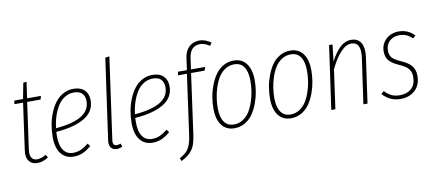

<svg xmlns="http://www.w3.org/2000/svg" viewBox="-79 -1047 3525 1553"><g transform="rotate(-10 1683.5 -271.0)"><path d="M155.8 -491.2 102.1 -108.9Q96.2 -64 110.6 -42Q125 -20 154.8 -20Q188 -20 229 -43.9L243.2 -20Q198.7 9.8 151.9 9.8Q106.9 9.8 83.7 -21.5Q60.5 -52.7 68.8 -108.9L122.1 -491.2H50.8L55.2 -520H127L151.9 -649.9L179.2 -652.8L160.2 -520H273.9L266.1 -491.2Z M663.6 -416Q663.6 -323.7 580.1 -273.4Q496.6 -223.1 345.7 -211.9Q344.7 -199.7 344.7 -175.8Q344.7 -98.1 373 -59.6Q401.4 -21 450.7 -21Q485.8 -21 515.6 -34.2Q545.4 -47.4 578.6 -74.2L595.7 -50.8Q560.1 -20 525.4 -5.1Q490.7 9.8 450.7 9.8Q384.8 9.8 347.2 -38.1Q309.6 -85.9 309.6 -174.8Q309.6 -226.6 318.6 -276.9Q327.6 -327.1 346.7 -373Q365.7 -418.9 392.6 -454.1Q419.4 -489.3 458.3 -510Q497.1 -530.8 542.5 -530.8Q600.1 -530.8 631.8 -499.8Q663.6 -468.8 663.6 -416ZM540.5 -501Q499 -501 464.4 -479.2Q429.7 -457.5 406.7 -420.2Q383.8 -382.8 369.1 -337.6Q354.5 -292.5 348.6 -241.2Q489.3 -252.9 559.6 -295.7Q629.9 -338.4 629.9 -416Q629.9 -455.1 607.7 -478Q585.4 -501 540.5 -501Z M874.5 -738.8 780.8 -69.8Q773.4 -21 809.6 -21Q822.8 -21 842.3 -27.8L850.6 -1Q824.7 9.8 804.7 9.8Q773.9 9.8 757.8 -10.3Q741.7 -30.3 746.6 -70.8L840.3 -733.9Z M1312 -416Q1312 -323.7 1228.5 -273.4Q1145 -223.1 994.1 -211.9Q993.2 -199.7 993.2 -175.8Q993.2 -98.1 1021.5 -59.6Q1049.8 -21 1099.1 -21Q1134.3 -21 1164.1 -34.2Q1193.8 -47.4 1227.1 -74.2L1244.1 -50.8Q1208.5 -20 1173.8 -5.1Q1139.2 9.8 1099.1 9.8Q1033.2 9.8 995.6 -38.1Q958 -85.9 958 -174.8Q958 -226.6 967 -276.9Q976.1 -327.1 995.1 -373Q1014.2 -418.9 1041 -454.1Q1067.9 -489.3 1106.7 -510Q1145.5 -530.8 1190.9 -530.8Q1248.5 -530.8 1280.3 -499.8Q1312 -468.8 1312 -416ZM1189 -501Q1147.5 -501 1112.8 -479.2Q1078.1 -457.5 1055.2 -420.2Q1032.2 -382.8 1017.6 -337.6Q1002.9 -292.5 997.1 -241.2Q1137.7 -252.9 1208 -295.7Q1278.3 -338.4 1278.3 -416Q1278.3 -455.1 1256.1 -478Q1233.9 -501 1189 -501Z M1613.8 -709Q1532.7 -709 1519 -611.8L1505.9 -520H1623L1612.8 -491.2H1502L1434.1 -1Q1427.7 44.9 1417.7 76.2Q1407.7 107.4 1390.1 129.6Q1372.6 151.9 1353.5 165.8Q1334.5 179.7 1302.7 196.8L1293 171.9Q1327.6 152.3 1346.2 135.3Q1364.7 118.2 1378.7 85.2Q1392.6 52.2 1399.9 -2L1467.8 -491.2H1395L1398.9 -520H1473.1L1485.8 -616.2Q1494.1 -674.8 1527.8 -706.8Q1561.5 -738.8 1612.8 -738.8Q1660.6 -738.8 1708 -705.1L1691.9 -681.2Q1649.9 -709 1613.8 -709Z M1772 9.8Q1703.6 9.8 1666.7 -39.6Q1629.9 -88.9 1629.9 -176.8Q1629.9 -221.7 1637.5 -268.6Q1645 -315.4 1662.8 -363Q1680.7 -410.6 1706.1 -447.5Q1731.4 -484.4 1770.5 -507.6Q1809.6 -530.8 1856.9 -530.8Q1925.3 -530.8 1962.2 -481.2Q1999 -431.6 1999 -344.2Q1999 -299.3 1991.5 -252.4Q1983.9 -205.6 1966.3 -158Q1948.7 -110.4 1923.3 -73.5Q1897.9 -36.6 1858.6 -13.4Q1819.3 9.8 1772 9.8ZM1772 -21Q1813.5 -21 1847.2 -43.2Q1880.9 -65.4 1902.1 -100.1Q1923.3 -134.8 1937.7 -179Q1952.1 -223.1 1958 -264.9Q1963.9 -306.6 1963.9 -345.2Q1963.9 -421.4 1936.8 -460.7Q1909.7 -500 1856.9 -500Q1815.4 -500 1781.7 -477.8Q1748 -455.6 1726.8 -420.9Q1705.6 -386.2 1691.2 -341.8Q1676.8 -297.4 1670.9 -255.6Q1665 -213.9 1665 -174.8Q1665 -99.6 1692.6 -60.3Q1720.2 -21 1772 -21Z M2236.8 9.8Q2168.5 9.8 2131.6 -39.6Q2094.7 -88.9 2094.7 -176.8Q2094.7 -221.7 2102.3 -268.6Q2109.9 -315.4 2127.7 -363Q2145.5 -410.6 2170.9 -447.5Q2196.3 -484.4 2235.4 -507.6Q2274.4 -530.8 2321.8 -530.8Q2390.1 -530.8 2427 -481.2Q2463.9 -431.6 2463.9 -344.2Q2463.9 -299.3 2456.3 -252.4Q2448.7 -205.6 2431.2 -158Q2413.6 -110.4 2388.2 -73.5Q2362.8 -36.6 2323.5 -13.4Q2284.2 9.8 2236.8 9.8ZM2236.8 -21Q2278.3 -21 2312 -43.2Q2345.7 -65.4 2366.9 -100.1Q2388.2 -134.8 2402.6 -179Q2417 -223.1 2422.9 -264.9Q2428.7 -306.6 2428.7 -345.2Q2428.7 -421.4 2401.6 -460.7Q2374.5 -500 2321.8 -500Q2280.3 -500 2246.6 -477.8Q2212.9 -455.6 2191.7 -420.9Q2170.4 -386.2 2156 -341.8Q2141.6 -297.4 2135.7 -255.6Q2129.9 -213.9 2129.9 -174.8Q2129.9 -99.6 2157.5 -60.3Q2185.1 -21 2236.8 -21Z M2822.8 -530.8Q2877.9 -530.8 2902.6 -489.5Q2927.2 -448.2 2917.5 -375L2864.7 0H2830.6L2883.8 -373Q2901.4 -501 2819.8 -501Q2773.4 -501 2728.8 -451.7Q2684.1 -402.3 2645.5 -319.8L2600.6 0H2566.9L2640.6 -520H2668.9L2652.8 -382.8Q2690.4 -454.1 2731.2 -492.4Q2772 -530.8 2822.8 -530.8Z M3214.4 -530.8Q3288.1 -530.8 3341.3 -476.1L3320.3 -455.1Q3294.9 -478.5 3270.5 -489.3Q3246.1 -500 3213.4 -500Q3164.1 -500 3132.6 -470.7Q3101.1 -441.4 3101.1 -392.1Q3101.1 -356.4 3120.1 -334.7Q3139.2 -313 3191.4 -290Q3250.5 -264.6 3275.9 -232.4Q3301.3 -200.2 3301.3 -151.9Q3301.3 -76.7 3255.1 -33.4Q3209 9.8 3134.3 9.8Q3048.8 9.8 2988.3 -56.2L3011.2 -77.1Q3036.6 -49.3 3065.2 -35.2Q3093.8 -21 3135.3 -21Q3193.8 -21 3230 -53.5Q3266.1 -85.9 3266.1 -149.9Q3266.1 -188.5 3246.3 -213.9Q3226.6 -239.3 3172.4 -263.2Q3112.8 -289.1 3089.6 -317.9Q3066.4 -346.7 3066.4 -392.1Q3066.4 -452.1 3108.4 -491.5Q3150.4 -530.8 3214.4 -530.8Z"/></g></svg>

Font: Fira Sans Compressed UltraLight
Style: Italic
Weight: 200
Width: 3
Italic angle: -8°
Designer: Carrois Corporate & Edenspiekermann AG
Foundry: Carrois Corporate GbR & Edenspiekermann AG
Version: Version 4.203;PS 004.203;hotconv 1.0.88;makeotf.lib2.5.64775